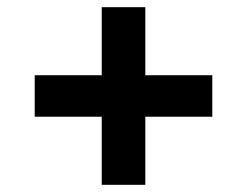

<svg xmlns="http://www.w3.org/2000/svg" viewBox="-20 -551 695 540"><path d="M266.1 -31.2V-222.7H77.6V-339.4H266.1V-530.8H388.7V-339.4H577.1V-222.7H388.7V-31.2Z"/></svg>

Font: Inter Display
Style: Bold
Weight: 700
Designer: Rasmus Andersson
Foundry: rsms
Version: Version 4.001;git-9221beed3